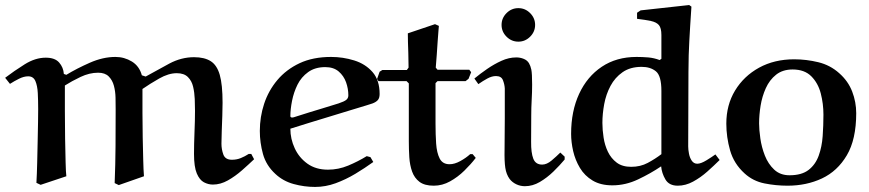

<svg xmlns="http://www.w3.org/2000/svg" viewBox="-28 -719 3418 755"><path d="M227.1 -382.8Q227.1 -337.9 227.1 -283Q227.1 -228 228 -174.6Q229 -121.1 230 -80.6Q231 -40 232.9 -25.9L131.8 7.8L115.2 0Q117.2 -35.2 118.2 -78.1Q119.1 -121.1 120.1 -163.6Q121.1 -206.1 121.6 -240Q122.1 -273.9 122.1 -290Q122.1 -324.2 120.6 -353Q119.1 -381.8 111.1 -400.4Q103 -418.9 83 -418.9Q65.9 -418.9 46.9 -409.4Q27.8 -399.9 11.2 -389.2L-7.8 -413.1Q27.3 -439.9 69.1 -466.1Q110.8 -492.2 151.9 -492.2Q188 -492.2 204.6 -473.1Q221.2 -454.1 223.1 -428.2L232.9 -424.8Q273.9 -449.7 325.4 -472.4Q377 -495.1 425.8 -495.1Q460.9 -495.1 490.5 -477.1Q520 -459 529.8 -422.9L544.9 -418Q590.8 -443.8 637.9 -469Q685.1 -494.1 734.9 -494.1Q775.9 -494.1 800.5 -478.5Q825.2 -462.9 836.2 -424.6Q847.2 -386.2 847.2 -314.9Q847.2 -293.9 846.2 -263.9Q845.2 -233.9 844 -204.3Q842.8 -174.8 842.8 -153.8Q842.8 -131.8 850.3 -111.3Q857.9 -90.8 883.8 -90.8Q902.8 -90.8 918.9 -97.4Q935.1 -104 950.2 -113.8H960L971.2 -92.8Q950.2 -72.8 923.6 -49.3Q897 -25.9 867.9 -9.5Q838.9 6.8 809.1 6.8Q791 6.8 773.9 -2.2Q756.8 -11.2 745.8 -37.1Q734.9 -63 734.9 -113.8Q734.9 -151.9 736.8 -198.5Q738.8 -245.1 738.8 -283.2Q738.8 -304.2 737.8 -329.6Q736.8 -355 731.4 -377.9Q726.1 -400.9 710.9 -416Q695.8 -431.2 667 -431.2Q634.8 -431.2 597.9 -410.2Q561 -389.2 532.2 -369.1Q532.2 -324.2 532.2 -275.1Q532.2 -226.1 533.2 -178Q534.2 -129.9 535.2 -90.3Q536.1 -50.8 538.1 -25.9L439 8.8L422.9 1Q425.8 -73.2 426.3 -145Q426.8 -216.8 426.8 -289.1Q426.8 -310.1 426.3 -335Q425.8 -359.9 419.9 -381.8Q414.1 -403.8 399.4 -418.5Q384.8 -433.1 357.9 -433.1Q323.7 -433.1 288.8 -416.5Q253.9 -399.9 227.1 -382.8Z M1428.7 -101.1 1439.9 -82Q1406.7 -58.1 1369.4 -35.6Q1332 -13.2 1292 1.5Q1252 16.1 1210.9 16.1Q1168 16.1 1126.5 4.6Q1085 -6.8 1054.7 -35.2Q1018.6 -68.4 1006.1 -113.3Q993.7 -158.2 993.7 -204.1Q993.7 -259.3 1010.7 -311Q1027.8 -362.8 1062.7 -404.3Q1097.7 -445.8 1150.1 -470.5Q1202.6 -495.1 1273.9 -495.1Q1320.8 -495.1 1364.7 -481.4Q1408.7 -467.8 1436.8 -435.8Q1464.8 -403.8 1464.8 -349.1Q1464.8 -333 1457.3 -325Q1449.7 -316.9 1436 -312Q1436 -312 1413.1 -304.7Q1389.6 -297.9 1352.8 -286.4Q1315.9 -274.9 1272.9 -262Q1230 -249 1188 -236.1Q1146 -223.1 1113.8 -212.9Q1113.8 -172.9 1130.9 -136Q1147.9 -99.1 1180.9 -75.4Q1213.9 -51.8 1261.7 -51.8Q1302.7 -51.8 1341.3 -67.9Q1379.9 -84 1414.1 -105ZM1127 -257.8Q1195.8 -279.8 1238.8 -292.5Q1281.7 -305.2 1303.7 -312.5Q1325.7 -319.8 1333.7 -326.4Q1341.8 -333 1341.8 -344.2Q1341.8 -370.1 1332.8 -395.5Q1323.7 -420.9 1303.7 -438Q1283.7 -455.1 1251 -455.1Q1210.9 -455.1 1183.8 -435.5Q1156.7 -416 1141.8 -386Q1127 -356 1120.4 -322.5Q1113.8 -289.1 1113.8 -262.2Q1113.8 -257.3 1120.6 -256.8Q1122.6 -256.8 1124.3 -257.3Q1126 -257.8 1127 -257.8Z M1575.7 -587.9 1682.6 -624 1697.8 -617.2Q1697.8 -617.2 1696.3 -600.1Q1694.8 -583 1693.1 -557.6Q1691.4 -532.2 1689.5 -504.2Q1687.5 -476.1 1685.5 -453.1L1692.4 -444.8H1817.4L1824.7 -435.1L1814.5 -409.2L1802.7 -399.9H1692.4L1684.6 -392.1V-232.9Q1684.6 -190.9 1687 -154.5Q1689.5 -118.2 1700.9 -95.7Q1712.4 -73.2 1739.7 -73.2Q1759.8 -73.2 1782.2 -85.7Q1804.7 -98.1 1820.8 -112.8H1830.6L1842.8 -98.1Q1823.7 -73.2 1798.1 -48.1Q1772.5 -22.9 1741.9 -5.9Q1711.4 11.2 1677.7 11.2Q1641.6 11.2 1621.6 -3.9Q1601.6 -19 1592.5 -44.4Q1583.5 -69.8 1581.5 -100.8Q1579.6 -131.8 1579.6 -163.1V-391.1L1570.8 -399.9H1460.4L1454.6 -408.2L1464.8 -437L1475.6 -443.8H1571.8L1578.6 -453.1Q1578.6 -479 1577.6 -510.5Q1576.7 -542 1576.2 -553.7Z M1944.3 -621.1Q1944.3 -647.9 1963.9 -667.5Q1983.4 -687 2010.3 -687Q2037.1 -687 2056.6 -667.5Q2076.2 -647.9 2076.2 -621.1Q2076.2 -594.2 2056.6 -574.7Q2037.1 -555.2 2010.3 -555.2Q1983.4 -555.2 1963.9 -574.7Q1944.3 -594.2 1944.3 -621.1ZM2175.3 -119.1 2192.4 -103V-91.8Q2173.3 -68.8 2148.2 -44.4Q2123 -20 2094.7 -3.4Q2066.4 13.2 2036.1 13.2Q2018.1 13.2 2002.2 5.6Q1986.3 -2 1976.1 -15.1Q1962.9 -33.2 1959 -59.1Q1955.1 -85 1956.1 -131.6Q1957 -178.2 1957 -253.9V-371.1Q1956.1 -387.2 1949.7 -403.6Q1943.4 -419.9 1922.4 -419.9Q1906.2 -419.9 1888.7 -410.4Q1871.1 -400.9 1853 -388.2L1837.4 -410.2Q1860.4 -429.2 1887.7 -448Q1915 -466.8 1944.1 -480Q1973.1 -493.2 2002.4 -493.2Q2017.6 -493.2 2031.5 -487.5Q2045.4 -481.9 2052.2 -470.2Q2058.1 -460.4 2061.3 -445.3Q2064.5 -430.2 2064.5 -386.2Q2064.5 -356.4 2062.7 -325.7Q2061 -294.9 2061 -265.1Q2061 -204.1 2060.5 -161.1Q2060.1 -118.2 2069.1 -95Q2078.1 -71.8 2104 -71.8Q2122.1 -71.8 2141.1 -87.9Q2160.2 -104 2175.3 -119.1Z M2491.2 -678.2 2682.1 -699.2 2690.9 -692.9Q2688 -649.9 2686 -617.4Q2684.1 -585 2682.6 -557.9Q2681.2 -530.8 2680.2 -502Q2679.2 -473.1 2679.2 -436L2678.2 -143.1Q2678.2 -130.9 2681.2 -115Q2684.1 -99.1 2692.1 -87.2Q2700.2 -75.2 2713.9 -75.2Q2728 -75.2 2750 -88.6Q2772 -102.1 2785.2 -111.8L2801.8 -89.8Q2779.8 -67.9 2753.4 -44.4Q2727.1 -21 2697.5 -4.9Q2668 11.2 2637.2 11.2Q2603 11.2 2588.6 -13.4Q2574.2 -38.1 2571.8 -64.9Q2530.8 -37.1 2481.4 -13.7Q2432.1 9.8 2379.9 9.8Q2334 9.8 2302.5 -9Q2271 -27.8 2252.4 -58.8Q2233.9 -89.8 2225.8 -125Q2217.8 -160.2 2217.8 -192.9Q2217.8 -281.7 2249.3 -349.9Q2280.8 -418 2338.4 -456.5Q2396 -495.1 2475.1 -495.1Q2498 -495.1 2521 -493.2Q2543.9 -491.2 2565.9 -482.9L2572.8 -487.8V-581.1Q2572.8 -608.9 2563 -620.4Q2553.2 -631.8 2531.5 -636.5Q2509.8 -641.1 2477.1 -645V-668.9ZM2572.8 -112.8V-361.8Q2572.8 -420.9 2551.3 -438.5Q2529.8 -456.1 2495.1 -456.1Q2450.2 -456.1 2420.2 -435.1Q2390.1 -414.1 2372.6 -381.1Q2355 -348.1 2347.9 -309.6Q2340.8 -271 2340.8 -235.8Q2340.8 -208 2345.5 -178Q2350.1 -147.9 2362.5 -122.1Q2375 -96.2 2397 -79.6Q2418.9 -63 2454.1 -63Q2490.2 -63 2519 -78.4Q2547.9 -93.8 2572.8 -112.8Z M2828.1 -232.9Q2828.1 -306.2 2862.5 -363Q2897 -419.9 2957 -452.9Q3017.1 -485.8 3094.7 -485.8Q3142.6 -485.8 3189.7 -474.4Q3236.8 -462.9 3272 -431.2Q3307.1 -400.4 3323 -359.1Q3338.9 -317.9 3338.9 -273.9Q3338.9 -170.9 3302 -108.4Q3265.1 -45.9 3204.1 -17.3Q3143.1 11.2 3068.8 11.2Q3022.9 11.2 2978 2.2Q2933.1 -6.8 2899.9 -37.1Q2857.9 -75.2 2843 -127.4Q2828.1 -179.7 2828.1 -232.9ZM2957 -233.9Q2957 -209 2961.9 -174.6Q2966.8 -140.1 2979.7 -107.2Q2992.7 -74.2 3016.4 -52Q3040 -29.8 3076.7 -29.8Q3124.5 -29.8 3151.6 -50.8Q3178.7 -71.8 3191.4 -106.9Q3204.1 -142.1 3207 -184.1Q3210 -226.1 3210 -268.1Q3210 -311 3199.5 -351.6Q3189 -392.1 3162.4 -418.9Q3135.7 -445.8 3088.9 -445.8Q3049.8 -445.8 3023.9 -425.3Q2998 -404.8 2983.4 -372.3Q2968.8 -339.8 2962.9 -303.5Q2957 -267.1 2957 -233.9Z"/></svg>

Font: Aref Ruqaa
Style: Bold
Weight: 700
Designer: Abdullah Aref
Version: Version 1.002